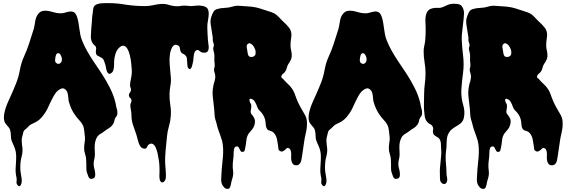

<svg xmlns="http://www.w3.org/2000/svg" viewBox="-20 -781 3630 1230"><path d="M108 -336Q116 -380 133.5 -418Q151 -456 165 -498L181 -548L197 -598Q200 -610 202 -622.5Q204 -635 206 -647Q208 -659 212.5 -670.5Q217 -682 225 -692Q238 -708 254.5 -711Q271 -714 288 -711Q305 -708 323.5 -702.5Q342 -697 360 -696Q378 -694 395 -699.5Q412 -705 426.5 -707Q441 -709 453 -703Q465 -697 474 -672Q480 -653 483 -634Q486 -615 488.5 -596.5Q491 -578 494.5 -559Q498 -540 506 -521Q520 -486 538.5 -453.5Q557 -421 578 -389.5Q599 -358 620 -327Q641 -296 660 -263Q672 -242 683 -220.5Q694 -199 703 -176Q708 -162 712.5 -149Q717 -136 720 -122Q722 -115 722.5 -108.5Q723 -102 725 -95Q726 -90 728 -84.5Q730 -79 731 -74Q733 -60 731 -46Q729 -39 726 -35.5Q723 -32 719 -26Q714 -17 712.5 -7Q711 3 705 13Q700 21 693 28Q686 35 678 40Q664 48 652 57.5Q640 67 626 75Q612 83 605 92.5Q598 102 593 117Q588 131 587 146.5Q586 162 587 177.5Q588 193 588 208.5Q588 224 584 239Q579 258 580 273.5Q581 289 586 306Q589 317 590 334Q591 351 583 359Q578 363 569.5 364.5Q561 366 556 363Q550 360 546 349.5Q542 339 540 333Q533 316 533 300V266Q533 250 531.5 235Q530 220 525 205Q519 188 519 169.5Q519 151 522 133Q526 114 524 96Q522 78 520 59Q518 48 516.5 38.5Q515 29 510 20Q505 9 496.5 -1Q488 -11 480 -20Q471 -29 461 -44Q447 -63 438 -83Q429 -103 422 -126Q419 -135 418.5 -145Q418 -155 416.5 -165.5Q415 -176 413 -185Q411 -194 405 -201Q390 -220 373 -213.5Q356 -207 342 -192Q331 -179 322 -162.5Q313 -146 304.5 -128.5Q296 -111 288.5 -94Q281 -77 272 -63Q261 -46 248 -30.5Q235 -15 218 -4Q210 1 201.5 5Q193 9 185 13Q172 18 162.5 29Q153 40 142 48Q131 56 128.5 69.5Q126 83 122 96Q119 107 119 118.5Q119 130 120.5 142Q122 154 123.5 165.5Q125 177 124 188Q123 206 118.5 222Q114 238 112 255Q110 275 110 295Q110 315 114 334Q116 347 118.5 362.5Q121 378 118 392Q117 395 114 402Q111 409 107 411Q101 414 95 407.5Q89 401 87 396Q85 391 86 383.5Q87 376 87 370Q87 364 86 357.5Q85 351 83 344Q79 322 80 300.5Q81 279 82.5 257.5Q84 236 83.5 214.5Q83 193 76 172Q72 161 67.5 150.5Q63 140 58 129Q50 111 50 91.5Q50 72 45 52Q42 43 36.5 36Q31 29 25 22.5Q19 16 14 8.5Q9 1 7 -9Q3 -28 6.5 -49Q10 -70 17 -91Q24 -112 33 -131.5Q42 -151 50 -169Q69 -211 84.5 -250.5Q100 -290 108 -336ZM333 -394Q333 -379 346.5 -373.5Q360 -368 370 -380Q375 -386 376 -393.5Q377 -401 376 -409Q375 -414 372.5 -420.5Q370 -427 366 -432.5Q362 -438 356.5 -440Q351 -442 344 -437Q341 -435 339 -429.5Q337 -424 335.5 -417Q334 -410 333.5 -403.5Q333 -397 333 -394Z M565 -603Q568 -627 569 -651Q570 -675 574 -699Q576 -708 576.5 -719.5Q577 -731 582 -739Q588 -749 600 -753.5Q612 -758 625.5 -759.5Q639 -761 652 -761H676Q704 -761 731.5 -758.5Q759 -756 786 -751Q847 -742 909 -742Q937 -742 962 -748Q987 -754 1014 -756Q1040 -757 1064.5 -749Q1089 -741 1116 -741Q1127 -741 1137.5 -743Q1148 -745 1159 -745Q1174 -745 1189 -743Q1204 -741 1219 -743Q1233 -745 1245.5 -745.5Q1258 -746 1272 -744Q1299 -740 1308.5 -727.5Q1318 -715 1317 -688Q1316 -668 1312 -648Q1308 -628 1308 -608Q1308 -587 1309.5 -566Q1311 -545 1312 -524Q1313 -510 1316 -491Q1319 -472 1314 -459Q1309 -445 1294 -443.5Q1279 -442 1267 -448Q1260 -452 1254 -457.5Q1248 -463 1238 -459Q1231 -456 1227.5 -448Q1224 -440 1222 -430Q1220 -420 1219.5 -410Q1219 -400 1218 -393Q1217 -389 1215 -377.5Q1213 -366 1209.5 -355.5Q1206 -345 1200 -340Q1194 -335 1186 -345Q1181 -350 1180.5 -363Q1180 -376 1179 -384Q1177 -396 1177 -406Q1177 -416 1169 -425Q1161 -434 1151 -437.5Q1141 -441 1136 -454Q1134 -460 1133.5 -465Q1133 -470 1132 -474.5Q1131 -479 1128.5 -483Q1126 -487 1120 -490Q1103 -499 1092.5 -489.5Q1082 -480 1076 -463.5Q1070 -447 1068 -428.5Q1066 -410 1066 -401Q1066 -373 1069 -345.5Q1072 -318 1074 -290Q1077 -261 1072 -234.5Q1067 -208 1066 -179Q1065 -144 1071 -108.5Q1077 -73 1074 -37Q1072 -4 1062.5 27.5Q1053 59 1050 91Q1048 114 1045.5 136.5Q1043 159 1041 182Q1039 206 1038 229Q1037 252 1039 278Q1040 298 1042 319Q1044 340 1042 360Q1042 366 1038 373Q1034 380 1029 384Q1024 388 1018 387.5Q1012 387 1007 379Q1001 368 1001 347Q1001 326 1002 314Q1002 307 1001.5 288.5Q1001 270 998 248Q995 226 990 203.5Q985 181 977.5 164.5Q970 148 959 141.5Q948 135 933 145Q928 148 925.5 154Q923 160 920 164.5Q917 169 912 171Q907 173 897 170Q885 166 878.5 155.5Q872 145 867.5 132Q863 119 860 105.5Q857 92 854 83Q843 50 832.5 20.5Q822 -9 822 -45Q822 -61 818.5 -77Q815 -93 815 -107Q815 -115 819.5 -123.5Q824 -132 822 -141Q821 -149 814.5 -153Q808 -157 806 -168Q805 -179 811.5 -186.5Q818 -194 819 -204Q820 -213 816.5 -219.5Q813 -226 813 -234Q813 -250 817.5 -269.5Q822 -289 824 -309Q825 -316 824 -336.5Q823 -357 820 -381.5Q817 -406 811 -430Q805 -454 795.5 -469.5Q786 -485 772 -488Q758 -491 740 -472Q733 -465 727.5 -454.5Q722 -444 718.5 -432Q715 -420 713 -408Q711 -396 711 -386V-367Q711 -357 709.5 -346.5Q708 -336 704.5 -327Q701 -318 693 -313Q682 -305 675 -310Q668 -315 664.5 -325Q661 -335 659 -347Q657 -359 655 -366Q651 -379 646 -392.5Q641 -406 627 -413Q612 -420 603 -425.5Q594 -431 594 -451Q594 -458 595.5 -465Q597 -472 595 -478Q593 -485 587 -489.5Q581 -494 577 -499Q561 -520 562 -549.5Q563 -579 565 -603Z M1354 -318Q1349 -333 1353 -345Q1357 -357 1355 -374Q1352 -393 1353.5 -411.5Q1355 -430 1350 -449Q1348 -455 1347 -459Q1346 -463 1346 -470Q1346 -477 1348.5 -482Q1351 -487 1350 -494Q1349 -504 1346 -509.5Q1343 -515 1343 -526V-540Q1343 -546 1341 -553Q1338 -567 1336.5 -582Q1335 -597 1332 -611Q1329 -625 1328.5 -641Q1328 -657 1333 -671Q1338 -687 1346 -702.5Q1354 -718 1371 -723Q1395 -730 1420 -730.5Q1445 -731 1470 -739Q1493 -746 1518 -743.5Q1543 -741 1567 -740Q1609 -738 1644.5 -727Q1680 -716 1719 -703Q1739 -696 1751.5 -685.5Q1764 -675 1779 -658Q1786 -650 1795 -642Q1804 -634 1813 -625Q1822 -616 1829.5 -606.5Q1837 -597 1841 -588Q1850 -566 1845.5 -540Q1841 -514 1841 -491Q1841 -473 1845.5 -456Q1850 -439 1849 -421Q1848 -407 1842 -395Q1836 -383 1828 -372Q1820 -360 1817.5 -346.5Q1815 -333 1806 -321Q1801 -314 1794.5 -309.5Q1788 -305 1784 -297Q1779 -286 1786.5 -281Q1794 -276 1800 -268Q1812 -254 1826 -241.5Q1840 -229 1850 -214Q1861 -199 1867 -182.5Q1873 -166 1879 -150Q1889 -124 1902.5 -99Q1916 -74 1930 -51Q1943 -30 1945.5 -8.5Q1948 13 1945.5 35Q1943 57 1937.5 79Q1932 101 1929 124Q1925 148 1922 171.5Q1919 195 1915 219Q1913 228 1911.5 239Q1910 250 1906 259Q1902 268 1894 273.5Q1886 279 1873 278Q1864 277 1858.5 271.5Q1853 266 1850 258.5Q1847 251 1846 242.5Q1845 234 1845 227Q1845 221 1845.5 211.5Q1846 202 1844.5 192.5Q1843 183 1839 176Q1835 169 1826 167Q1819 165 1815 170Q1811 175 1806 179Q1799 185 1791 188.5Q1783 192 1775 187Q1764 182 1763.5 171Q1763 160 1761 150Q1758 135 1756 120Q1754 105 1748.5 92Q1743 79 1733.5 69.5Q1724 60 1708 56Q1698 54 1693 48Q1688 42 1685.5 34Q1683 26 1682.5 17Q1682 8 1681 0Q1677 -34 1654 -61Q1649 -67 1643 -72.5Q1637 -78 1633 -85Q1629 -92 1626.5 -99.5Q1624 -107 1621 -114Q1616 -124 1610.5 -133Q1605 -142 1594 -146Q1583 -151 1579.5 -146Q1576 -141 1580 -130Q1583 -121 1586.5 -116.5Q1590 -112 1590 -101Q1590 -92 1588.5 -85Q1587 -78 1586 -70Q1585 -56 1592 -48.5Q1599 -41 1605 -31Q1613 -19 1613.5 -6.5Q1614 6 1610 20Q1605 37 1595.5 47.5Q1586 58 1575 72Q1561 91 1558.5 117Q1556 143 1551 166Q1549 174 1547.5 182Q1546 190 1535 192Q1526 193 1521.5 186.5Q1517 180 1514 172.5Q1511 165 1506.5 160Q1502 155 1492 158Q1482 161 1479.5 174Q1477 187 1477 196Q1477 220 1473.5 244Q1470 268 1471 291Q1472 304 1473.5 316.5Q1475 329 1473 342Q1471 356 1466.5 369Q1462 382 1460 396Q1458 407 1453.5 418.5Q1449 430 1435 429Q1424 428 1416 419.5Q1408 411 1403 401Q1396 385 1397 365.5Q1398 346 1399 329Q1400 303 1403 277Q1406 251 1408 225.5Q1410 200 1409.5 174Q1409 148 1403 122Q1398 104 1391.5 86.5Q1385 69 1379 52Q1373 35 1369.5 19Q1366 3 1360 -14Q1355 -31 1354.5 -48.5Q1354 -66 1352 -84Q1348 -121 1343.5 -158.5Q1339 -196 1347 -232Q1348 -235 1348 -237.5Q1348 -240 1349 -242Q1356 -262 1358.5 -280Q1361 -298 1354 -318ZM1565 -451Q1566 -443 1568 -434Q1570 -425 1576 -420Q1582 -415 1593 -416Q1604 -417 1609 -422Q1617 -428 1617.5 -439.5Q1618 -451 1616 -460Q1614 -466 1609.5 -475.5Q1605 -485 1598 -492.5Q1591 -500 1583 -503Q1575 -506 1567 -499Q1558 -491 1561 -475.5Q1564 -460 1565 -451Z M2060 -336Q2068 -380 2085.5 -418Q2103 -456 2117 -498L2133 -548L2149 -598Q2152 -610 2154 -622.5Q2156 -635 2158 -647Q2160 -659 2164.5 -670.5Q2169 -682 2177 -692Q2190 -708 2206.5 -711Q2223 -714 2240 -711Q2257 -708 2275.5 -702.5Q2294 -697 2312 -696Q2330 -694 2347 -699.5Q2364 -705 2378.5 -707Q2393 -709 2405 -703Q2417 -697 2426 -672Q2432 -653 2435 -634Q2438 -615 2440.5 -596.5Q2443 -578 2446.5 -559Q2450 -540 2458 -521Q2472 -486 2490.5 -453.5Q2509 -421 2530 -389.5Q2551 -358 2572 -327Q2593 -296 2612 -263Q2624 -242 2635 -220.5Q2646 -199 2655 -176Q2660 -162 2664.5 -149Q2669 -136 2672 -122Q2674 -115 2674.5 -108.5Q2675 -102 2677 -95Q2678 -90 2680 -84.5Q2682 -79 2683 -74Q2685 -60 2683 -46Q2681 -39 2678 -35.5Q2675 -32 2671 -26Q2666 -17 2664.5 -7Q2663 3 2657 13Q2652 21 2645 28Q2638 35 2630 40Q2616 48 2604 57.5Q2592 67 2578 75Q2564 83 2557 92.5Q2550 102 2545 117Q2540 131 2539 146.5Q2538 162 2539 177.5Q2540 193 2540 208.5Q2540 224 2536 239Q2531 258 2532 273.5Q2533 289 2538 306Q2541 317 2542 334Q2543 351 2535 359Q2530 363 2521.5 364.5Q2513 366 2508 363Q2502 360 2498 349.5Q2494 339 2492 333Q2485 316 2485 300V266Q2485 250 2483.5 235Q2482 220 2477 205Q2471 188 2471 169.5Q2471 151 2474 133Q2478 114 2476 96Q2474 78 2472 59Q2470 48 2468.5 38.5Q2467 29 2462 20Q2457 9 2448.5 -1Q2440 -11 2432 -20Q2423 -29 2413 -44Q2399 -63 2390 -83Q2381 -103 2374 -126Q2371 -135 2370.5 -145Q2370 -155 2368.5 -165.5Q2367 -176 2365 -185Q2363 -194 2357 -201Q2342 -220 2325 -213.5Q2308 -207 2294 -192Q2283 -179 2274 -162.5Q2265 -146 2256.5 -128.5Q2248 -111 2240.5 -94Q2233 -77 2224 -63Q2213 -46 2200 -30.5Q2187 -15 2170 -4Q2162 1 2153.5 5Q2145 9 2137 13Q2124 18 2114.5 29Q2105 40 2094 48Q2083 56 2080.5 69.5Q2078 83 2074 96Q2071 107 2071 118.5Q2071 130 2072.5 142Q2074 154 2075.5 165.5Q2077 177 2076 188Q2075 206 2070.5 222Q2066 238 2064 255Q2062 275 2062 295Q2062 315 2066 334Q2068 347 2070.5 362.5Q2073 378 2070 392Q2069 395 2066 402Q2063 409 2059 411Q2053 414 2047 407.5Q2041 401 2039 396Q2037 391 2038 383.5Q2039 376 2039 370Q2039 364 2038 357.5Q2037 351 2035 344Q2031 322 2032 300.5Q2033 279 2034.5 257.5Q2036 236 2035.5 214.5Q2035 193 2028 172Q2024 161 2019.5 150.5Q2015 140 2010 129Q2002 111 2002 91.5Q2002 72 1997 52Q1994 43 1988.5 36Q1983 29 1977 22.5Q1971 16 1966 8.5Q1961 1 1959 -9Q1955 -28 1958.5 -49Q1962 -70 1969 -91Q1976 -112 1985 -131.5Q1994 -151 2002 -169Q2021 -211 2036.5 -250.5Q2052 -290 2060 -336ZM2285 -394Q2285 -379 2298.5 -373.5Q2312 -368 2322 -380Q2327 -386 2328 -393.5Q2329 -401 2328 -409Q2327 -414 2324.5 -420.5Q2322 -427 2318 -432.5Q2314 -438 2308.5 -440Q2303 -442 2296 -437Q2293 -435 2291 -429.5Q2289 -424 2287.5 -417Q2286 -410 2285.5 -403.5Q2285 -397 2285 -394Z M2706 -311Q2706 -347 2700 -381.5Q2694 -416 2694 -452Q2694 -470 2698 -487Q2702 -504 2704 -522Q2706 -542 2706.5 -561.5Q2707 -581 2707 -601Q2707 -618 2705.5 -638.5Q2704 -659 2707 -677Q2710 -695 2719.5 -709Q2729 -723 2751 -728Q2768 -732 2785.5 -730.5Q2803 -729 2820 -737Q2837 -745 2851.5 -751Q2866 -757 2886 -757Q2904 -757 2920 -753.5Q2936 -750 2945 -730Q2953 -714 2952.5 -695Q2952 -676 2950 -659Q2947 -639 2945.5 -619Q2944 -599 2941 -579Q2937 -552 2938 -526Q2939 -500 2941.5 -474Q2944 -448 2947 -422Q2950 -396 2950 -369Q2950 -342 2946.5 -314.5Q2943 -287 2940 -260Q2937 -233 2935.5 -206Q2934 -179 2938 -151Q2941 -129 2947.5 -108Q2954 -87 2955 -66Q2956 -45 2951 -24Q2946 -3 2929 11Q2920 18 2910.5 23.5Q2901 29 2891.5 35Q2882 41 2873.5 48Q2865 55 2858 66Q2847 83 2844 101.5Q2841 120 2841 140Q2841 162 2838 182.5Q2835 203 2835 225Q2835 250 2837.5 274Q2840 298 2840 323Q2840 339 2844 357Q2848 375 2840 389Q2833 400 2822 397.5Q2811 395 2805 386Q2798 376 2798.5 359.5Q2799 343 2798 332Q2797 311 2799 290.5Q2801 270 2803 249Q2805 229 2806.5 210.5Q2808 192 2806 172Q2805 156 2804.5 139.5Q2804 123 2795 109Q2791 103 2785 99.5Q2779 96 2772.5 92Q2766 88 2761 83.5Q2756 79 2754 70Q2752 61 2754.5 51Q2757 41 2753 33Q2748 20 2735.5 14.5Q2723 9 2715 -2Q2704 -16 2701 -35.5Q2698 -55 2697 -72Q2695 -98 2696 -124.5Q2697 -151 2697 -177Q2697 -211 2701.5 -244Q2706 -277 2706 -311Z M2992 -318Q2987 -333 2991 -345Q2995 -357 2993 -374Q2990 -393 2991.5 -411.5Q2993 -430 2988 -449Q2986 -455 2985 -459Q2984 -463 2984 -470Q2984 -477 2986.5 -482Q2989 -487 2988 -494Q2987 -504 2984 -509.5Q2981 -515 2981 -526V-540Q2981 -546 2979 -553Q2976 -567 2974.5 -582Q2973 -597 2970 -611Q2967 -625 2966.5 -641Q2966 -657 2971 -671Q2976 -687 2984 -702.5Q2992 -718 3009 -723Q3033 -730 3058 -730.5Q3083 -731 3108 -739Q3131 -746 3156 -743.5Q3181 -741 3205 -740Q3247 -738 3282.5 -727Q3318 -716 3357 -703Q3377 -696 3389.5 -685.5Q3402 -675 3417 -658Q3424 -650 3433 -642Q3442 -634 3451 -625Q3460 -616 3467.5 -606.5Q3475 -597 3479 -588Q3488 -566 3483.5 -540Q3479 -514 3479 -491Q3479 -473 3483.5 -456Q3488 -439 3487 -421Q3486 -407 3480 -395Q3474 -383 3466 -372Q3458 -360 3455.5 -346.5Q3453 -333 3444 -321Q3439 -314 3432.5 -309.5Q3426 -305 3422 -297Q3417 -286 3424.5 -281Q3432 -276 3438 -268Q3450 -254 3464 -241.5Q3478 -229 3488 -214Q3499 -199 3505 -182.5Q3511 -166 3517 -150Q3527 -124 3540.5 -99Q3554 -74 3568 -51Q3581 -30 3583.5 -8.5Q3586 13 3583.5 35Q3581 57 3575.5 79Q3570 101 3567 124Q3563 148 3560 171.5Q3557 195 3553 219Q3551 228 3549.5 239Q3548 250 3544 259Q3540 268 3532 273.5Q3524 279 3511 278Q3502 277 3496.5 271.5Q3491 266 3488 258.5Q3485 251 3484 242.5Q3483 234 3483 227Q3483 221 3483.5 211.5Q3484 202 3482.5 192.5Q3481 183 3477 176Q3473 169 3464 167Q3457 165 3453 170Q3449 175 3444 179Q3437 185 3429 188.5Q3421 192 3413 187Q3402 182 3401.5 171Q3401 160 3399 150Q3396 135 3394 120Q3392 105 3386.5 92Q3381 79 3371.5 69.5Q3362 60 3346 56Q3336 54 3331 48Q3326 42 3323.5 34Q3321 26 3320.5 17Q3320 8 3319 0Q3315 -34 3292 -61Q3287 -67 3281 -72.5Q3275 -78 3271 -85Q3267 -92 3264.5 -99.5Q3262 -107 3259 -114Q3254 -124 3248.5 -133Q3243 -142 3232 -146Q3221 -151 3217.5 -146Q3214 -141 3218 -130Q3221 -121 3224.5 -116.5Q3228 -112 3228 -101Q3228 -92 3226.5 -85Q3225 -78 3224 -70Q3223 -56 3230 -48.5Q3237 -41 3243 -31Q3251 -19 3251.5 -6.5Q3252 6 3248 20Q3243 37 3233.5 47.5Q3224 58 3213 72Q3199 91 3196.5 117Q3194 143 3189 166Q3187 174 3185.5 182Q3184 190 3173 192Q3164 193 3159.5 186.5Q3155 180 3152 172.5Q3149 165 3144.5 160Q3140 155 3130 158Q3120 161 3117.5 174Q3115 187 3115 196Q3115 220 3111.5 244Q3108 268 3109 291Q3110 304 3111.5 316.5Q3113 329 3111 342Q3109 356 3104.5 369Q3100 382 3098 396Q3096 407 3091.5 418.5Q3087 430 3073 429Q3062 428 3054 419.5Q3046 411 3041 401Q3034 385 3035 365.5Q3036 346 3037 329Q3038 303 3041 277Q3044 251 3046 225.5Q3048 200 3047.5 174Q3047 148 3041 122Q3036 104 3029.5 86.5Q3023 69 3017 52Q3011 35 3007.5 19Q3004 3 2998 -14Q2993 -31 2992.5 -48.5Q2992 -66 2990 -84Q2986 -121 2981.5 -158.5Q2977 -196 2985 -232Q2986 -235 2986 -237.5Q2986 -240 2987 -242Q2994 -262 2996.5 -280Q2999 -298 2992 -318ZM3203 -451Q3204 -443 3206 -434Q3208 -425 3214 -420Q3220 -415 3231 -416Q3242 -417 3247 -422Q3255 -428 3255.5 -439.5Q3256 -451 3254 -460Q3252 -466 3247.5 -475.5Q3243 -485 3236 -492.5Q3229 -500 3221 -503Q3213 -506 3205 -499Q3196 -491 3199 -475.5Q3202 -460 3203 -451Z"/></svg>

Font: Double Feature
Style: Regular
Weight: 400
Designer: David Shetterly
Foundry: David Shetterly
Version: Version 2.100 1997 initial release